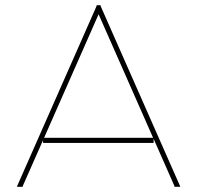

<svg xmlns="http://www.w3.org/2000/svg" viewBox="-20 -730 775 740"><path d="M156 -179H562H572V-195L651 -16L653 -10H675L669 -24L369 -704L367 -710H353L351 -704L51 -24L45 -10H67L69 -16L146 -190V-179ZM570 -199H562H156H150L360 -675Z"/></svg>

Font: Nordica Plus
Style: NordicaClassicUltraLight
Weight: 300
Version: Version 1